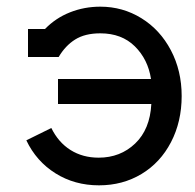

<svg xmlns="http://www.w3.org/2000/svg" viewBox="-20 -542 585 576"><path d="M525 -254Q525 -177 493 -115.5Q461 -54 404.5 -20Q348 14 277 14Q204 14 146.5 -22Q89 -58 59 -121L134 -158Q155 -115 191.5 -92Q228 -69 276 -69Q341 -69 385.5 -111.5Q430 -154 434 -230H154V-305H433Q424 -364 384.5 -403Q345 -442 281 -442Q235 -442 205.5 -423.5Q176 -405 156 -371H64V-455H115Q147 -488 190 -505Q233 -522 281 -522Q348 -522 404 -487.5Q460 -453 492.5 -391.5Q525 -330 525 -254Z"/></svg>

Font: Arvo
Style: Regular
Weight: 400
Designer: Anton Koovit (Cyrillic Expansion: Cyreal)
Foundry: Anton Koovit, Yassin Baggar
Version: Version 3.000